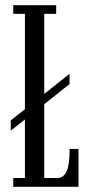

<svg xmlns="http://www.w3.org/2000/svg" viewBox="-20 -720 374 740"><path d="M31 0V-34H76V-259.5L21.5 -216.5V-256L76 -299V-666.5H31V-700H196.5V-666.5H150.5V-358L248 -435.5V-396L150.5 -318.5V-34H202Q225 -34 236.8 -59.8Q248.5 -85.5 248.5 -146H282.5V0Z"/></svg>

Font: Imbue 10pt
Style: Regular
Weight: 400
Designer: Tyler Finck
Foundry: Etcetera Type Company
Version: Version 1.102; ttfautohint (v1.8.3)